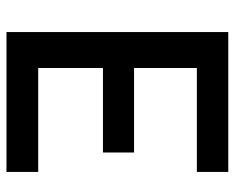

<svg xmlns="http://www.w3.org/2000/svg" viewBox="-86 -639 725 593"><g transform="rotate(90 276.5 -342.5)"><path d="M79 0V-685H511V-588H190V-394H451V-298H190V-98H511V0Z"/></g></svg>

Font: TitilliumWebSemiBold
Style: Bold
Weight: 600
Version: Version 1.001;PS 57.000;hotconv 1.0.70;makeotf.lib2.5.55311